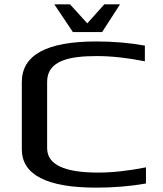

<svg xmlns="http://www.w3.org/2000/svg" viewBox="-20 -850 745 880"><path d="M424 -593C490 -593 564 -585 644 -569V-641C571 -654 497 -660 421 -660C194 -660 80 -598 80 -474V-166C80 -49 194 10 421 10C500 10 576 4 649 -9V-83C569 -67 495 -59 429 -59C274 -59 196 -96 196 -171V-475C196 -574 301 -593 424 -593ZM314 -703H448L530 -830H458L380 -743L301 -830H229Z"/></svg>

Font: Gamestation Extended
Style: Regular
Weight: 400
Width: 7
Designer: Jonas Hecksher
Foundry: Jonas Hecksher, Playtypeª, e-types AS
Version: Version 1.003